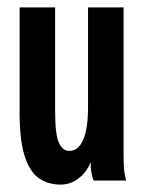

<svg xmlns="http://www.w3.org/2000/svg" viewBox="-20 -488 390 519"><path d="M144 11Q109 11 84 -7Q59 -25 45.5 -70Q32 -115 33 -197V-468H129V-187Q129 -123 139.5 -101.5Q150 -80 167 -80Q192 -80 205 -110.5Q218 -141 218 -198V-468H314V-73Q314 -53 315 -35.5Q316 -18 321 0H233Q229 -11 227 -22Q225 -33 225 -49Q213 -21 191.5 -5Q170 11 144 11Z"/></svg>

Font: Inconsolata ExtraCondensed ExtraBold
Style: Regular
Weight: 800
Width: 2
Monospace: yes
Designer: Raph Levien, Cyreal, Brenton Simpson
Foundry: Raph Levien, Cyreal, Google
Version: Version 3.001; ttfautohint (v1.8.2.53-6de2)